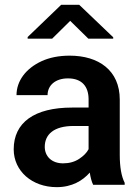

<svg xmlns="http://www.w3.org/2000/svg" viewBox="-20 -770 577 800"><path d="M499.5 0V-8.3C485.8 -35.2 479 -74.2 479 -124.5V-355C479 -477.1 390.6 -538.1 270.5 -538.1C225.6 -538.1 186.5 -530.3 153.3 -515.1C86.9 -484.4 48.8 -432.1 48.8 -373.5H178.2C178.2 -414.6 210.9 -443.4 263.2 -443.4C321.8 -443.4 349.1 -409.2 349.1 -356V-321.8H280.3C122.1 -321.8 37.1 -258.8 37.1 -147.9C37.1 -57.1 113.8 9.8 216.3 9.8C280.3 9.8 324.7 -17.6 354 -50.8C357.4 -29.8 361.8 -12.7 368.2 0ZM242.7 -89.4C195.3 -89.4 166.5 -118.7 166.5 -158.2C166.5 -210.4 205.1 -245.1 286.6 -245.1H349.1V-148.4C341.3 -133.3 328.1 -120.1 309.6 -107.9C291 -95.7 268.6 -89.4 242.7 -89.4ZM234.9 -750 95.2 -615.7V-608.9H197.3L272.5 -683.1L348.1 -608.9H451.7V-614.7L310.1 -750Z"/></svg>

Font: Vazirmatn SemiBold
Style: Regular
Weight: 600
Designer: Saber Rastikerdar
Foundry: Saber Rastikerdar
Version: Version 33.003